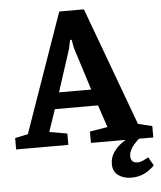

<svg xmlns="http://www.w3.org/2000/svg" viewBox="-66 -704 789 941"><g transform="rotate(-5 328.5 -234.0)"><path d="M-8.6 0V-56L55.1 -69.5L260.8 -655.1H382.2L597.1 -72.7L666.2 -56V0H359.4V-56L446.9 -70.3L409.9 -180.3H197.7L160.6 -71.1L248.3 -56V0ZM225.2 -260.5H383.6L317 -470.2L309 -511.8H301.6L293 -470.2ZM541.7 187Q505.3 187 478.9 168.5Q452.4 150 452.4 113Q452.4 81 469.2 56Q486 31 510.4 13Q534.8 -5 558.6 -16H616.6Q601.2 -5.8 584.7 10Q568.1 25.9 556.7 44.8Q545.3 63.7 545.3 82.3Q545.3 95.8 553.1 105.4Q561 115 579.8 115Q591.8 115 605.6 108.9Q619.3 102.8 632.5 94.8L656.6 136Q643.4 152 613.5 169.5Q583.5 187 541.7 187Z"/></g></svg>

Font: Faustina Light
Style: Regular
Weight: 300
Designer: Alfonso Garcia
Foundry: http://www.omnibus-type.com
Version: Version 1.200